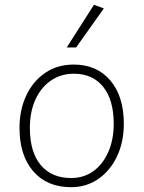

<svg xmlns="http://www.w3.org/2000/svg" viewBox="-20 -770 596 797"><path d="M286 -502Q382 -502 438 -436Q494 -370 494 -256Q494 -181 466 -121.5Q438 -62 388.5 -27.5Q339 7 275 7Q175 7 118 -59Q61 -125 61 -239Q61 -314 89 -373.5Q117 -433 167.5 -467.5Q218 -502 286 -502ZM275 -31Q328 -31 367.5 -59.5Q407 -88 429.5 -139Q452 -190 452 -256Q452 -356 408 -410Q364 -464 287 -464Q232 -464 190.5 -435Q149 -406 126.5 -355.5Q104 -305 104 -239Q104 -139 149 -85Q194 -31 275 -31ZM257 -573 370 -750 411 -735 296 -573Z"/></svg>

Font: Livvic ExtraLight
Style: Regular
Weight: 275
Designer: Jacques Le Bailly, Baron von Fonthausen
Version: Version 1.001; ttfautohint (v1.8.2)